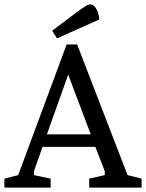

<svg xmlns="http://www.w3.org/2000/svg" viewBox="-29 -856 666 876"><path d="M209 -716 340 -814Q353 -823 363.5 -829.5Q374 -836 382 -836Q392 -836 400.5 -828.5Q409 -821 415.5 -805.5Q422 -790 424 -767L231 -681ZM-9 -41 54 -57 275 -653H323L553 -57L617 -41V0H378V-41L449 -57V-75L406 -186H165L126 -75V-57L202 -41V0H-9ZM385 -243 288 -500 284 -511 282 -516 276 -498 185 -243Z"/></svg>

Font: Faustina VF Beta
Style: Regular
Weight: 400
Designer: Alfonso Garcia
Foundry: Omnibus-Type
Version: Version 1.006